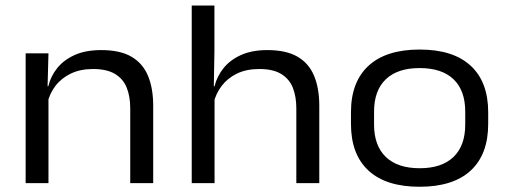

<svg xmlns="http://www.w3.org/2000/svg" viewBox="-20 -682 1888 715"><path d="M465 0V-278.5Q465 -322.5 452 -355.2Q439 -388 408.5 -406.5Q378 -425 326.5 -425Q279 -425 243.8 -408Q208.5 -391 186.8 -362.5Q165 -334 156.5 -298.5L142.5 -361H160Q168.5 -397.5 192.8 -428Q217 -458.5 257.8 -477Q298.5 -495.5 357 -495.5Q427 -495.5 469.2 -471Q511.5 -446.5 531 -400Q550.5 -353.5 550.5 -288V0ZM75.5 0V-483.5H160.5L157 -353L160.5 -345V0Z M1083.5 0V-278.5Q1083.5 -322.5 1070.5 -355.2Q1057.5 -388 1027.2 -406.5Q997 -425 945.5 -425Q897.5 -425 862.5 -408Q827.5 -391 805.8 -362.5Q784 -334 775.5 -298.5L759 -361H779Q788 -397.5 812.2 -428Q836.5 -458.5 877.2 -477Q918 -495.5 975.5 -495.5Q1045.5 -495.5 1087.8 -471Q1130 -446.5 1149.5 -400Q1169 -353.5 1169 -288V0ZM694 0V-661.5H778.5V-491.5L776 -345.5L779 -340V0Z M1542.5 13.5Q1417.5 13.5 1352.2 -46.8Q1287 -107 1287 -220.5V-264Q1287 -377 1352.5 -437.2Q1418 -497.5 1543 -497.5Q1667.5 -497.5 1732.8 -437.2Q1798 -377 1798 -264V-220.5Q1798 -107 1732.8 -46.8Q1667.5 13.5 1542.5 13.5ZM1543 -55.5Q1625 -55.5 1668.8 -97.5Q1712.5 -139.5 1712.5 -218V-266.5Q1712.5 -345 1669 -386.8Q1625.5 -428.5 1542.5 -428.5Q1460.5 -428.5 1416.8 -386.8Q1373 -345 1373 -266.5V-218Q1373 -139.5 1416.8 -97.5Q1460.5 -55.5 1543 -55.5Z"/></svg>

Font: Anek Gujarati SemiExpanded
Style: Regular
Weight: 400
Width: 6
Designer: Mrunmayee Ghaisas (Gujarati), Yesha Goshar (Latin)
Foundry: Ek Type
Version: Version 1.003